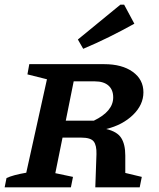

<svg xmlns="http://www.w3.org/2000/svg" viewBox="-30 -806 685 826"><path d="M-10 0 -2 -40Q25 -53 83 -63L172 -465L88 -486L96 -530H418Q495 -530 541 -497Q587 -464 587 -409Q587 -355 542 -311.5Q497 -268 427 -251Q474 -240 491.5 -212.5Q509 -185 509 -137V-62L580 -45L571 0H380L385 -143Q386 -181 373 -197.5Q360 -214 319 -214H239L208 -61L284 -45L275 0ZM378 -456H287L253 -287H374Q457 -327 457 -387Q457 -420 436.5 -438Q416 -456 378 -456ZM328 -596 305 -636 488 -786H504L548 -704Q494 -674 439.5 -647Q385 -620 328 -596Z"/></svg>

Font: Piazzolla SC SemiBold
Style: Italic
Weight: 600
Italic angle: -11.3°
Designer: Juan Pablo del Peral
Foundry: Huerta Tipografica
Version: Version 1.330